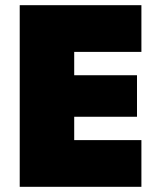

<svg xmlns="http://www.w3.org/2000/svg" viewBox="-20 -720 608 740"><path d="M56 0H525V-180H266V-270H508V-430H266V-520H525V-700H56Z"/></svg>

Font: Finlandica Black
Style: Regular
Weight: 900
Designer: Niklas Ekholm, Juho Hiilivirta, Jaakko Suomalainen
Foundry: Helsinki Type Studio
Version: Version 2.000;Glyphs 3.2 (3202)